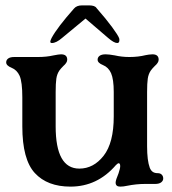

<svg xmlns="http://www.w3.org/2000/svg" viewBox="-20 -684 640 714"><path d="M63 -214V-322Q63 -379 53 -402Q43 -424 23 -432Q3 -440 3 -452Q3 -461 10.5 -466.5Q18 -472 33 -472H121Q153 -472 179 -478Q199 -482 207 -482Q230 -482 230 -462Q230 -456 226 -450Q222 -444 216 -439Q206 -429 201 -422Q192 -409 189.5 -391.5Q187 -374 187 -342V-214Q187 -57 275 -57Q328 -57 365.5 -105Q403 -153 403 -251V-342Q403 -389 393 -412Q383 -434 363 -442Q343 -450 343 -462Q343 -471 350.5 -476.5Q358 -482 373 -482Q385 -482 407 -478Q433 -472 461 -472Q494 -472 522 -479Q527 -480 534 -481Q541 -482 547 -482Q570 -482 570 -462Q570 -456 566 -450Q562 -444 556 -439Q546 -429 541 -422Q532 -409 529.5 -391.5Q527 -374 527 -342V-140Q527 -87 537 -60Q541 -50 548 -45Q555 -40 567 -40Q576 -40 581.5 -34.5Q587 -29 587 -20Q587 -12 579.5 -6Q572 0 557 0H519Q487 0 452 7Q439 10 427 10Q410 10 410 -5Q410 -14 421 -40Q427 -58 427 -66Q427 -77 421 -77Q418 -77 411 -70Q342 10 242 10Q156 10 109.5 -40.5Q63 -91 63 -214ZM167 -529Q167 -533 172 -543Q193 -582 255 -652Q265 -664 285 -664H311Q333 -664 339 -654Q375 -613 397 -583Q419 -553 423 -542Q424 -539 424 -535Q424 -524 416 -524Q404 -524 382 -543L298 -615L211 -543Q189 -524 173 -524Q167 -524 167 -529Z"/></svg>

Font: Raigarh Medium
Style: Regular
Weight: 500
Designer: jaikishan Patel
Foundry: MagicType
Version: Version 1.000